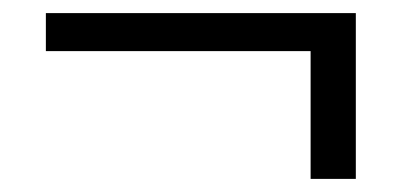

<svg xmlns="http://www.w3.org/2000/svg" viewBox="-20 -399 620 293"><path d="M523 -126H454V-321H50V-379H523Z"/></svg>

Font: Kaisei Decol Medium
Style: Regular
Weight: 500
Designer: Font-Kai, 金井和夫
Foundry: KAZUO KANAI
Version: Version 5.003